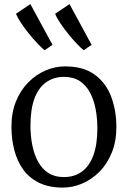

<svg xmlns="http://www.w3.org/2000/svg" viewBox="-20 -882 608 914"><path d="M34.5 -278.5Q34.5 -346.5 56.2 -399.8Q78 -453 114.8 -490Q151.5 -527 196.8 -546.5Q242 -566 289.5 -566Q378 -566 431.8 -526Q485.5 -486 509.8 -420.2Q534 -354.5 534 -277Q534 -209 512.2 -155.5Q490.5 -102 454 -65Q417.5 -28 372 -8.5Q326.5 11 279 11Q212.5 11 165.8 -12Q119 -35 90.2 -75.2Q61.5 -115.5 48 -167.8Q34.5 -220 34.5 -278.5ZM284 -39Q334 -39 369.8 -65Q405.5 -91 424.5 -142.8Q443.5 -194.5 443.5 -270.5Q443.5 -319.5 435 -363.8Q426.5 -408 407.8 -442.5Q389 -477 359 -496.5Q329 -516 285 -516Q235 -516 199 -490Q163 -464 144 -412.8Q125 -361.5 125 -284.5Q125 -235 133.8 -190.8Q142.5 -146.5 161.5 -112Q180.5 -77.5 210.8 -58.2Q241 -39 284 -39ZM192 -643Q178 -654.5 158 -675.5Q138 -696.5 117.2 -722.2Q96.5 -748 80 -773Q63.5 -798 56 -816.5L124.5 -862.5L230 -668.5L193 -643ZM378 -643Q364 -654.5 344 -675.5Q324 -696.5 303.5 -722.2Q283 -748 266.2 -773Q249.5 -798 242.5 -816.5L311 -862.5L416 -668.5L379 -643Z"/></svg>

Font: Merriweather 28pt Light
Style: Regular
Weight: 300
Version: Version 2.100